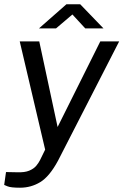

<svg xmlns="http://www.w3.org/2000/svg" viewBox="-32 -710 576 895"><path d="M61.5 165Q18.5 165 3 158.5Q-12.5 152 -12.5 152L-4 92L46.5 93Q83 94.5 104.2 85.5Q125.5 76.5 136.8 63Q148 49.5 154.5 36.5L178.5 -12.5L60 -517H151L236.5 -118L435.5 -517H523.5L238.5 39Q198.5 113 155.5 139Q112.5 165 61.5 165ZM149.5 -577.5 277.5 -690H342L450.5 -577.5H365.5L305.5 -642.5L229 -577.5Z"/></svg>

Font: Public Sans
Style: Italic
Weight: 400
Italic angle: -8°
Designer: The Public Sans project authors (U.S. Web Design System). Libre Franklin designed by Pablo Impallari and Rodrigo Fuenzal
Version: Version 1.008; ttfautohint (v1.8.1) -l 8 -r 50 -G 200 -x 14 